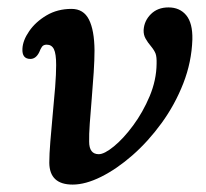

<svg xmlns="http://www.w3.org/2000/svg" viewBox="-20 -488 556 518"><path d="M113 -49Q113 -71.5 115.8 -106Q118.5 -140.5 122.2 -179Q126 -217.5 128.8 -253Q131.5 -288.5 131.5 -312.5Q131.5 -343 125.5 -355.2Q119.5 -367.5 106 -367.5Q97 -367.5 93 -361.5Q89 -355.5 86 -347.5Q77 -329 62 -329Q39 -329 40.5 -356.5Q41.5 -379 58.8 -404Q76 -429 105.5 -446.5Q135 -464 173 -464Q205.5 -464 220 -435.2Q234.5 -406.5 235 -352Q235 -327 232.8 -292.8Q230.5 -258.5 227.5 -222.2Q224.5 -186 222.2 -155Q220 -124 220.5 -106Q220.5 -72 246.5 -72Q261.5 -72 287.2 -93Q313 -114 339.2 -149.5Q365.5 -185 383.8 -228.5Q402 -272 402.5 -316Q403 -334.5 399.8 -343.2Q396.5 -352 387.5 -363Q378.5 -373.5 372.8 -383.8Q367 -394 367.5 -407Q369 -432 387.2 -450Q405.5 -468 434.5 -468Q465 -468 482.5 -446.8Q500 -425.5 499 -381.5Q497 -320.5 474.5 -263Q452 -205.5 416 -156Q380 -106.5 337.5 -69.2Q295 -32 252.8 -11Q210.5 10 176 10Q113.5 10 113 -49Z"/></svg>

Font: Fraunces 9pt SuperSoft
Style: Italic
Weight: 400
Italic angle: -16°
Version: Version 1.000;[b76b70a41]